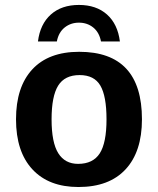

<svg xmlns="http://www.w3.org/2000/svg" viewBox="-20 -748 640 778"><path d="M555.2 -264.6Q555.2 -133.3 488.8 -61.8Q422.4 9.8 297.9 9.8Q177.7 9.8 111.3 -61.8Q44.9 -133.3 44.9 -264.6Q44.9 -395.5 110.8 -466.8Q176.8 -538.1 300.8 -538.1Q555.2 -538.1 555.2 -264.6ZM411.6 -264.6Q411.6 -358.4 386.7 -401.1Q361.8 -443.8 302.7 -443.8Q242.2 -443.8 215.6 -400.9Q189 -357.9 189 -264.6Q189 -170.4 216.1 -127.2Q243.2 -84 296.4 -84Q356.9 -84 384.3 -126.7Q411.6 -169.4 411.6 -264.6ZM299.8 -656.2Q266.6 -656.2 241.9 -636.5Q217.3 -616.7 210.4 -580.1H133.8Q142.6 -650.4 186 -689.2Q229.5 -728 299.8 -728Q370.1 -728 413.6 -689.2Q457 -650.4 465.8 -580.1H389.2Q382.3 -616.7 357.9 -636.5Q333.5 -656.2 299.8 -656.2Z"/></svg>

Font: Cousine
Style: Bold
Weight: 700
Monospace: yes
Designer: Steve Matteson
Foundry: Ascender Corporation
Version: Version 1.20